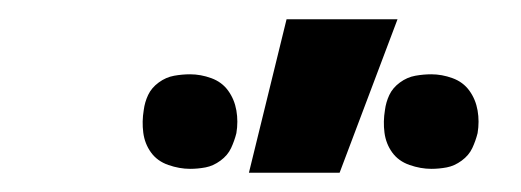

<svg xmlns="http://www.w3.org/2000/svg" viewBox="-20 -779 540 199"><path d="M427 -604Q416 -604 404.5 -608Q393 -612 386.5 -621Q380 -630 378.5 -641.5Q377 -653 379 -665Q380 -673 383.5 -680.5Q387 -688 394.5 -693.5Q402 -699 410.5 -700.5Q419 -702 427 -702Q438 -702 449 -698Q460 -694 466.5 -685Q473 -676 475 -664.5Q477 -653 475 -641Q473 -633 469.5 -625.5Q466 -618 458.5 -612.5Q451 -607 443 -605.5Q435 -604 427 -604ZM177 -604Q166 -604 154.5 -608Q143 -612 136.5 -621Q130 -630 128.5 -641.5Q127 -653 129 -665Q130 -673 133.5 -680.5Q137 -688 144.5 -693.5Q152 -699 160.5 -700.5Q169 -702 177 -702Q188 -702 199 -698Q210 -694 216.5 -685Q223 -676 225 -664.5Q227 -653 225 -641Q223 -633 219.5 -625.5Q216 -618 208.5 -612.5Q201 -607 193 -605.5Q185 -604 177 -604ZM238 -600 277 -759H392L332 -600Z"/></svg>

Font: Iosevka Term Curly Heavy
Style: Italic
Weight: 900
Italic angle: -9°
Designer: Belleve Invis
Foundry: Belleve Invis
Version: Version 32.3.0